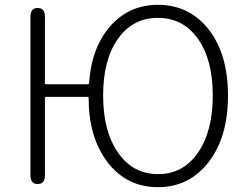

<svg xmlns="http://www.w3.org/2000/svg" viewBox="-20 -762 1024 795"><path d="M347 -356Q347 -361 342 -361H171Q166 -361 166 -356V-36Q166 0 136 0Q106 0 106 -36V-693Q106 -729 136 -729Q166 -729 166 -693V-418Q166 -413 171 -413H343Q349 -413 349 -419Q359 -565 436.5 -653.5Q514 -742 634 -742Q764 -742 844 -640Q924 -538 924 -366Q924 -194 843.5 -90.5Q763 13 634 13Q505 13 426 -89.5Q347 -192 347 -356ZM469 -129.5Q531 -41 634.5 -41Q738 -41 799.5 -129.5Q861 -218 861 -366.5Q861 -515 799.5 -601.5Q738 -688 634 -688Q530 -688 468.5 -601.5Q407 -515 407 -366.5Q407 -218 469 -129.5Z"/></svg>

Font: Resource Han Rounded KR Light
Style: Regular
Weight: 300
Designer: Cyano Hao (round all glyphs); Ryoko NISHIZUKA 西塚涼子 (kana, bopomofo & ideographs); Paul D. Hunt (Latin, Greek & Cyrillic)
Foundry: Cyano Hao
Version: 0.990